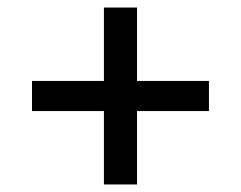

<svg xmlns="http://www.w3.org/2000/svg" viewBox="-20 -585 640 510"><path d="M256 -95V-290H65V-370H256V-565H344V-370H535V-290H344V-95Z"/></svg>

Font: JetBrainsMonoNL NFM
Style: Regular
Weight: 400
Monospace: yes
Designer: Philipp Nurullin, Konstantin Bulenkov
Foundry: JetBrains
Version: Version 2.304; ttfautohint (v1.8.4.7-5d5b);Nerd Fonts 3.3.0